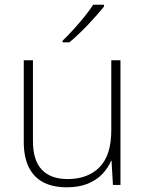

<svg xmlns="http://www.w3.org/2000/svg" viewBox="-20 -786 622 816"><path d="M264 10Q204 10 163.5 -11.5Q123 -33 102 -76Q81 -119 81 -183V-530H120V-187Q120 -104 158 -64.5Q196 -25 267 -25Q354 -25 403.5 -76Q453 -127 453 -232V-530H492V0H460L454 -103H452Q440 -73 415.5 -47Q391 -21 353.5 -5.5Q316 10 264 10ZM422 -758Q409 -742 392 -722.5Q375 -703 355 -682Q335 -661 314.5 -641.5Q294 -622 275 -606H246V-613Q267 -633 292 -660.5Q317 -688 340 -716.5Q363 -745 376 -766H422Z"/></svg>

Font: Noto Sans Symbols ExtraLight
Style: Regular
Weight: 250
Version: Version 2.002